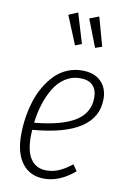

<svg xmlns="http://www.w3.org/2000/svg" viewBox="-91 -857 609 922"><g transform="rotate(10 214.0 -396.0)"><path d="M257.8 -657.2 226.1 -645 168.9 -784.2 213.9 -803.2ZM356 -661.1 323.2 -649.9 271 -784.2 316.9 -801.8ZM405.8 -415Q405.8 -235.4 94.2 -210Q92.8 -193.4 92.8 -178.2Q92.8 -102.1 119.4 -65.9Q146 -29.8 193.8 -29.8Q227.1 -29.8 255.9 -42.5Q284.7 -55.2 317.9 -81.1L338.9 -50.8Q266.1 11.2 190.9 11.2Q122.6 11.2 84.2 -37.8Q45.9 -86.9 45.9 -176.8Q45.9 -218.8 52.2 -260.7Q58.6 -302.7 71 -342.8Q83.5 -382.8 103.8 -417Q124 -451.2 149.4 -477.1Q174.8 -502.9 209 -517.6Q243.2 -532.2 282.2 -532.2Q341.3 -532.2 373.5 -500Q405.8 -467.8 405.8 -415ZM277.8 -494.1Q238.8 -494.1 206.3 -473.1Q173.8 -452.1 152.1 -416.3Q130.4 -380.4 116.7 -337.2Q103 -293.9 97.2 -245.1Q229.5 -257.3 295.2 -298.1Q360.8 -338.9 360.8 -414.1Q360.8 -451.7 340.3 -472.9Q319.8 -494.1 277.8 -494.1Z"/></g></svg>

Font: Fira Sans Compressed ExtraLight
Style: Italic
Weight: 250
Width: 3
Italic angle: -8°
Designer: Carrois Corporate & Edenspiekermann AG
Foundry: Carrois Corporate GbR & Edenspiekermann AG
Version: Version 4.203;PS 004.203;hotconv 1.0.88;makeotf.lib2.5.64775